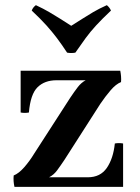

<svg xmlns="http://www.w3.org/2000/svg" viewBox="-20 -724 541 744"><path d="M170 -37 33 -44Q53 -52 74 -76Q95 -100 112 -128L252 -345Q268 -369 281.5 -386.5Q295 -404 312 -413L449 -406Q429 -398 408.5 -374Q388 -350 369 -322L230 -105Q214 -81 201 -63.5Q188 -46 170 -37ZM36 0Q31 -22 33 -44L170 -37H320Q369 -37 394 -73.5Q419 -110 425 -168Q441 -171 457 -168V0ZM60 -288V-450H446Q448 -440 449 -428.5Q450 -417 449 -406L312 -413H199Q153 -413 125.5 -386Q98 -359 92 -288Q76 -285 60 -288ZM394 -704Q405 -695 410 -683Q375 -650 352.5 -625.5Q330 -601 312 -576.5Q294 -552 272 -520Q256 -517 240 -520Q219 -552 200.5 -576.5Q182 -601 160 -625.5Q138 -650 103 -683Q107 -695 119 -704Q149 -690 171 -677Q193 -664 213 -651.5Q233 -639 256 -624Q280 -639 299.5 -651.5Q319 -664 341 -677Q363 -690 394 -704Z"/></svg>

Font: Poltawski Nowy SemiBold
Style: Regular
Weight: 600
Version: Version 1.001;gftools[0.9.25]